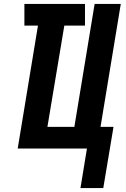

<svg xmlns="http://www.w3.org/2000/svg" viewBox="-20 -755 640 976"><path d="M389 201 422 0H70L173 -625H104V-735H412V-625H307L221 -110H358L461 -735H594L491 -110H557L505 201Z"/></svg>

Font: Iosevka SS04 XBd Ex Obl
Style: Regular
Weight: 800
Width: 7
Italic angle: -9°
Monospace: yes
Designer: Belleve Invis
Foundry: Belleve Invis
Version: Version 19.0.0; ttfautohint (v1.8.4)